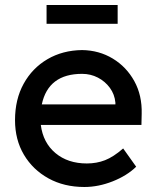

<svg xmlns="http://www.w3.org/2000/svg" viewBox="-20 -737 626 767"><path d="M317 10Q236 10 173.5 -24.5Q111 -59 75.5 -119Q40 -179 40 -257Q40 -340 74.5 -402.5Q109 -465 169.5 -500.5Q230 -536 308 -537Q376 -536 430.5 -503Q485 -470 516.5 -413Q548 -356 546 -282L545 -238H143Q152 -167 201.5 -125.5Q251 -84 327 -84Q366 -84 399.5 -97Q433 -110 472 -144L524 -71Q487 -35 430 -12.5Q373 10 317 10ZM308 -442Q173 -442 147 -320H441V-327Q438 -360 419 -386Q400 -412 371 -427Q342 -442 308 -442ZM166 -642V-717H450V-642Z"/></svg>

Font: Readex Pro
Style: Regular
Weight: 400
Designer: Bonnie Shaver-Troup, Thomas Jockin
Foundry: Lexend
Version: Version 1.204; ttfautohint (v1.8.4.7-5d5b)